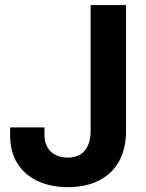

<svg xmlns="http://www.w3.org/2000/svg" viewBox="-20 -748 592 778"><path d="M254.9 10.3Q186.5 10.3 133.8 -13.9Q81.1 -38.1 51 -85Q21 -131.8 21 -200.2V-231.9H160.2V-199.7Q160.2 -171.9 171.9 -151.6Q183.6 -131.3 204.6 -120.4Q225.6 -109.4 253.9 -109.4Q283.7 -109.4 304.7 -121.8Q325.7 -134.3 336.4 -158.7Q347.2 -183.1 347.2 -218.3V-727.5H490.7V-216.8Q490.7 -145.5 462.4 -94.5Q434.1 -43.5 381.1 -16.6Q328.1 10.3 254.9 10.3Z"/></svg>

Font: Inter Cardless Tabular Bold
Style: Bold
Weight: 700
Designer: Rasmus Andersson
Foundry: rsms
Version: Version 4.000;git-4fc901f